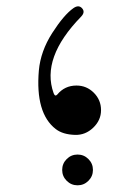

<svg xmlns="http://www.w3.org/2000/svg" viewBox="-20 -422 409 591"><path d="M252.2 67.6Q266.1 81.5 266.1 101.1Q266.1 120.6 252.2 134.5Q238.3 148.4 218.8 148.4Q199.2 148.4 185.3 134.5Q171.4 120.6 171.4 101.1Q171.4 81.5 185.3 67.6Q199.2 53.7 218.8 53.7Q238.3 53.7 252.2 67.6ZM206.1 -397Q222.2 -408.2 232.7 -396.5Q243.2 -384.8 229.5 -370.6Q106 -243.7 145 -135.3Q149.4 -123.5 156.2 -130.9Q179.2 -158.7 215.3 -158.7Q246.6 -158.7 268.8 -136.5Q291 -114.3 291 -83Q291 -51.8 266.8 -28.8Q242.7 -5.9 211.4 -6.8Q173.3 -7.8 151.4 -24.9Q88.4 -73.7 99.6 -205.1Q105 -264.6 140.9 -320.6Q176.8 -376.5 206.1 -397Z"/></svg>

Font: Amiri Quran
Style: Regular
Weight: 400
Designer: Khaled Hosny
Version: Version 000.105